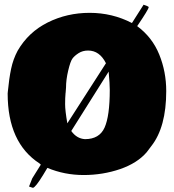

<svg xmlns="http://www.w3.org/2000/svg" viewBox="-20 -820 843 930"><path d="M17.1 -367.2 18.1 -377.9Q23.9 -439 33.7 -486.1Q43.5 -533.2 65.4 -574.2Q117.7 -664.6 211.2 -711.2Q304.7 -757.8 414.3 -757.8Q523.9 -757.8 619.1 -708.5L677.2 -799.8Q675.8 -797.9 675.8 -796.9Q677.2 -796.9 688.7 -792.5Q700.2 -788.1 700.2 -785.2Q700.2 -775.4 644.5 -693.4Q717.3 -639.6 751.2 -556.2Q785.2 -472.7 785.2 -378.9Q785.2 -204.1 712.9 -112.3L690.4 -82.5Q645 -29.8 562 -1Q477.5 27.8 385 27.8Q292.5 27.8 209.5 -6.8L189.5 26.4Q152.3 87.4 139.6 89.8L130.4 86.9Q128.4 86.9 120.6 83.5L136.2 43.9L177.7 -22.5L171.4 -28.3Q17.1 -128.4 17.1 -367.2ZM297.9 -371.1Q297.9 -370.6 297.4 -368.7V-367.2Q295.4 -346.7 295.4 -315.4Q295.4 -284.2 306.2 -222.7L493.2 -513.7Q462.4 -575.2 406.7 -575.2Q380.4 -575.2 360.6 -562.5Q340.8 -549.8 330.8 -536.1Q320.8 -522.5 310.3 -478Q299.8 -433.6 299.8 -396ZM506.3 -473.1 325.2 -185.5Q351.6 -148.4 391.6 -146Q461.4 -146 486.6 -202.1Q511.7 -258.3 511.7 -384.8Q511.7 -413.6 506.3 -473.1Z"/></svg>

Font: Bowlby One
Style: Regular
Weight: 400
Designer: vernon adams
Foundry: vernon adams
Version: Version 1.001